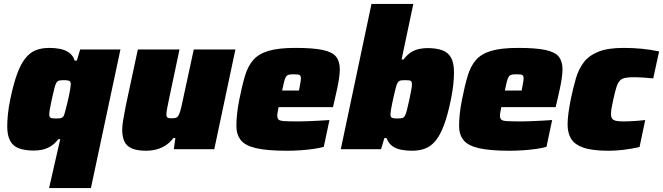

<svg xmlns="http://www.w3.org/2000/svg" viewBox="-20 -763 3391 982"><path d="M231 199 288 -51H278Q259 -26 237 -13.5Q215 -1 194 3Q173 7 154 7Q108 7 77.5 -4Q47 -15 32 -42.5Q17 -70 17 -117Q17 -144 20.5 -179Q24 -214 33 -257Q49 -335 68 -386Q87 -437 110.5 -466Q134 -495 164 -506.5Q194 -518 232 -518Q261 -518 287 -513Q313 -508 333 -494Q353 -480 362 -453H373L390 -510H596L445 199ZM267 -157Q279 -157 287 -158Q295 -159 300.5 -163.5Q306 -168 309 -178Q311 -184 315 -199.5Q319 -215 324 -235Q329 -255 333 -274.5Q337 -294 339.5 -309.5Q342 -325 342 -331Q342 -346 334 -349.5Q326 -353 308 -353Q292 -353 283 -351Q274 -349 268.5 -340Q263 -331 258 -311Q253 -291 245 -255Q239 -226 235.5 -207.5Q232 -189 232 -178Q232 -168 235.5 -163.5Q239 -159 247 -158Q255 -157 267 -157Z M729 8Q681 8 654 -4Q627 -16 616 -40Q605 -64 605 -100Q605 -121 611 -155Q617 -189 624 -225L685 -510H898L844 -254Q839 -230 835 -209Q831 -188 831 -179Q831 -170 833.5 -165.5Q836 -161 841.5 -159.5Q847 -158 855 -158Q869 -158 877.5 -160Q886 -162 891.5 -170Q897 -178 902 -195Q907 -212 913 -241L971 -510H1184L1076 0H869L877 -57H867Q846 -30 821.5 -16Q797 -2 773 3Q749 8 729 8Z M1447 8Q1347 8 1290.5 -5Q1234 -18 1211.5 -46.5Q1189 -75 1189 -119Q1189 -147 1192.5 -180.5Q1196 -214 1204 -254Q1218 -325 1233 -375Q1248 -425 1275.5 -456.5Q1303 -488 1354 -503Q1405 -518 1491 -518Q1581 -518 1630.5 -507.5Q1680 -497 1699 -473Q1718 -449 1718 -408Q1718 -389 1714 -362Q1710 -335 1704 -307Q1698 -279 1692 -254L1683 -215H1405Q1404 -208 1401 -194Q1398 -180 1398 -174Q1398 -158 1404.5 -151.5Q1411 -145 1434.5 -143.5Q1458 -142 1509 -142Q1526 -142 1551.5 -143Q1577 -144 1606.5 -145.5Q1636 -147 1665 -149L1636 -12Q1616 -6 1585 -1.5Q1554 3 1518 5.5Q1482 8 1447 8ZM1423 -300H1509L1512 -316Q1515 -333 1517 -343.5Q1519 -354 1519 -362Q1519 -372 1515.5 -376.5Q1512 -381 1504 -382Q1496 -383 1483 -383Q1467 -383 1458 -381Q1449 -379 1443.5 -371.5Q1438 -364 1433.5 -347Q1429 -330 1423 -300Z M2087 8Q2059 8 2032.5 3Q2006 -2 1986.5 -16Q1967 -30 1957 -57H1946L1929 0H1723L1880 -743H2094L2034 -459H2044Q2064 -485 2084.5 -497Q2105 -509 2126 -513Q2147 -517 2165 -517Q2212 -517 2242 -506Q2272 -495 2287 -468Q2302 -441 2302 -393Q2302 -366 2298.5 -331.5Q2295 -297 2286 -253Q2270 -175 2251 -124Q2232 -73 2208.5 -44Q2185 -15 2155 -3.5Q2125 8 2087 8ZM2011 -157Q2027 -157 2036 -159Q2045 -161 2050.5 -170Q2056 -179 2061 -199Q2066 -219 2074 -255Q2080 -284 2083.5 -303Q2087 -322 2087 -332Q2087 -342 2083.5 -346.5Q2080 -351 2072.5 -352Q2065 -353 2052 -353Q2040 -353 2032 -352Q2024 -351 2019 -346.5Q2014 -342 2010 -332Q2007 -325 2003 -309Q1999 -293 1994.5 -273.5Q1990 -254 1986 -235Q1982 -216 1979.5 -200.5Q1977 -185 1977 -179Q1977 -164 1985 -160.5Q1993 -157 2011 -157Z M2586 8Q2486 8 2429.5 -5Q2373 -18 2350.5 -46.5Q2328 -75 2328 -119Q2328 -147 2331.5 -180.5Q2335 -214 2343 -254Q2357 -325 2372 -375Q2387 -425 2414.5 -456.5Q2442 -488 2493 -503Q2544 -518 2630 -518Q2720 -518 2769.5 -507.5Q2819 -497 2838 -473Q2857 -449 2857 -408Q2857 -389 2853 -362Q2849 -335 2843 -307Q2837 -279 2831 -254L2822 -215H2544Q2543 -208 2540 -194Q2537 -180 2537 -174Q2537 -158 2543.5 -151.5Q2550 -145 2573.5 -143.5Q2597 -142 2648 -142Q2665 -142 2690.5 -143Q2716 -144 2745.5 -145.5Q2775 -147 2804 -149L2775 -12Q2755 -6 2724 -1.5Q2693 3 2657 5.5Q2621 8 2586 8ZM2562 -300H2648L2651 -316Q2654 -333 2656 -343.5Q2658 -354 2658 -362Q2658 -372 2654.5 -376.5Q2651 -381 2643 -382Q2635 -383 2622 -383Q2606 -383 2597 -381Q2588 -379 2582.5 -371.5Q2577 -364 2572.5 -347Q2568 -330 2562 -300Z M3093 8Q3009 8 2963.5 -8Q2918 -24 2900.5 -54Q2883 -84 2883 -125Q2883 -153 2887.5 -185.5Q2892 -218 2899 -254Q2911 -312 2925 -360.5Q2939 -409 2965.5 -444Q2992 -479 3040.5 -498.5Q3089 -518 3169 -518Q3219 -518 3264 -513.5Q3309 -509 3351 -500L3321 -362Q3304 -364 3274.5 -366Q3245 -368 3218 -368Q3191 -368 3174.5 -364Q3158 -360 3148.5 -348.5Q3139 -337 3132 -314.5Q3125 -292 3117 -255Q3111 -229 3108 -210.5Q3105 -192 3105 -179Q3105 -164 3111 -156Q3117 -148 3131 -145Q3145 -142 3169 -142Q3192 -142 3223.5 -144Q3255 -146 3280 -149L3251 -11Q3211 -2 3171 3Q3131 8 3093 8Z"/></svg>

Font: Saira Thin Black
Style: Italic
Weight: 900
Italic angle: -12°
Version: Version 1.101